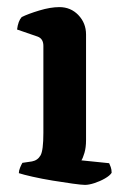

<svg xmlns="http://www.w3.org/2000/svg" viewBox="-20 -520 357 540"><path d="M219 0Q210 0 184.5 -3.5Q159 -7 128.5 -12Q98 -17 71.5 -23Q45 -29 33 -33Q33 -40 36.5 -48.5Q40 -57 43 -62L70 -66Q86 -69 94 -83Q102 -97 102 -146V-391Q102 -411 86 -417L28 -437Q31 -461 41 -472Q59 -481 90.5 -490.5Q122 -500 147 -500Q179 -500 200.5 -477.5Q222 -455 222 -423V-126Q222 -105 217.5 -90Q213 -75 209 -69L287 -61Q289 -57 291.5 -50Q294 -43 294 -34Q289 -26 275 -18Q261 -10 245.5 -5Q230 0 219 0Z"/></svg>

Font: Texturina SemiBold
Style: Regular
Weight: 600
Designer: Guillermo Torres Carreño
Foundry: Omnibus-Type
Version: Version 1.002; ttfautohint (v1.8.3)